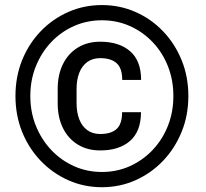

<svg xmlns="http://www.w3.org/2000/svg" viewBox="-20 -741 825 770"><path d="M469.7 -291H545.4Q545.4 -214.4 501.7 -176Q458 -137.7 381.8 -137.7Q330.1 -137.7 291.5 -161.6Q252.9 -185.5 232.2 -228Q211.4 -270.5 211.4 -326.7V-384.8Q211.4 -440.9 232.2 -483.4Q252.9 -525.9 291.5 -549.8Q330.1 -573.7 381.8 -573.7Q458 -573.7 502 -535.4Q545.9 -497.1 545.9 -420.4H470.2Q470.2 -467.3 447.8 -487.5Q425.3 -507.8 381.8 -507.8Q351.1 -507.8 329.8 -492.2Q308.6 -476.6 297.9 -449Q287.1 -421.4 287.1 -385.3V-326.7Q287.1 -290.5 297.9 -262.7Q308.6 -234.9 329.8 -219.2Q351.1 -203.6 381.8 -203.6Q425.3 -203.6 447.5 -223.6Q469.7 -243.7 469.7 -291ZM101.6 -356Q101.6 -291.5 124 -236.1Q146.5 -180.7 185.8 -139.2Q225.1 -97.7 277.1 -74.5Q329.1 -51.3 388.7 -51.3Q448.7 -51.3 500.5 -74.5Q552.2 -97.7 591.8 -139.2Q631.3 -180.7 653.3 -236.1Q675.3 -291.5 675.3 -356Q675.3 -420.4 653.3 -475.8Q631.3 -531.2 591.8 -572.5Q552.2 -613.8 500.5 -636.7Q448.7 -659.7 388.7 -659.7Q329.1 -659.7 277.1 -636.7Q225.1 -613.8 185.8 -572.5Q146.5 -531.2 124 -475.8Q101.6 -420.4 101.6 -356ZM42 -356Q42 -433.6 68.8 -500Q95.7 -566.4 143.6 -616Q191.4 -665.5 254.2 -693.1Q316.9 -720.7 388.7 -720.7Q460.4 -720.7 523.2 -693.1Q585.9 -665.5 633.5 -616Q681.2 -566.4 708.3 -500Q735.4 -433.6 735.4 -356Q735.4 -278.3 708.3 -211.9Q681.2 -145.5 633.5 -95.7Q585.9 -45.9 523.2 -18.1Q460.4 9.8 388.7 9.8Q316.9 9.8 254.2 -18.1Q191.4 -45.9 143.6 -95.7Q95.7 -145.5 68.8 -211.9Q42 -278.3 42 -356Z"/></svg>

Font: Roboto Condensed ExtraBold
Style: Regular
Weight: 800
Designer: Christian Robertson
Foundry: Google
Version: Version 3.008; 2023